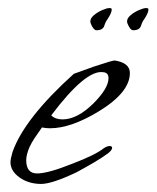

<svg xmlns="http://www.w3.org/2000/svg" viewBox="-20 -451 388 476"><path d="M82 5Q51 5 28.5 -11Q6 -27 6 -49Q6 -57 11 -74Q40 -157 163 -268L213 -286Q261 -302 265 -301Q302 -295 302 -270Q302 -222 225 -175Q156 -133 104 -133Q99 -133 94 -133.5Q89 -134 84 -135Q74 -121 66 -109Q58 -97 53 -86Q45 -67 45 -54Q45 -21 72 -21Q99 -21 159 -45Q217 -67 238 -84Q246 -89 252 -89Q258 -89 258 -84Q257 -78 248 -71Q233 -60 213.5 -48.5Q194 -37 170 -24Q109 5 82 5ZM135 -155Q171 -155 211 -194Q249 -232 249 -257Q249 -271 236 -272Q193 -279 107 -165Q117 -155 135 -155ZM310 -376Q305 -376 300 -384.5Q295 -393 295 -398Q295 -406 304 -413.5Q313 -421 324.5 -426Q336 -431 342 -431Q348 -431 348 -428Q348 -423 345.5 -417.5Q343 -412 338 -404Q333 -398 329.5 -387Q326 -376 310 -376ZM219 -376Q214 -376 209 -384.5Q204 -393 204 -398Q204 -406 213 -413.5Q222 -421 233.5 -426Q245 -431 251 -431Q257 -431 257 -428Q257 -423 254.5 -417.5Q252 -412 247 -404Q242 -398 238.5 -387Q235 -376 219 -376Z"/></svg>

Font: Whisper
Style: Regular
Weight: 400
Designer: Robert E. Leuschke
Foundry: Robert E. Leuschke
Version: Version 1.010; ttfautohint (v1.8.4.7-5d5b)